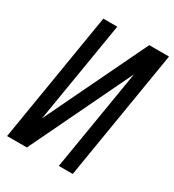

<svg xmlns="http://www.w3.org/2000/svg" viewBox="-178 -838 856 942"><g transform="rotate(30 250.5 -367.5)"><path d="M8 0 129 -735H208L113 -161L389 -735H501L380 0H301L396 -574L120 0Z"/></g></svg>

Font: Iosevka Custom
Style: Italic
Weight: 400
Italic angle: -9°
Monospace: yes
Designer: Belleve Invis
Foundry: Belleve Invis
Version: Version 30.3.3; ttfautohint (v1.8.3)